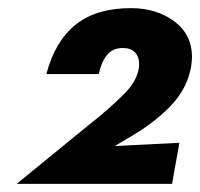

<svg xmlns="http://www.w3.org/2000/svg" viewBox="-20 -737 492 472"><path d="M403 -285 421 -386 262 -378 306 -404Q366 -440 403.5 -481Q441 -522 450 -574Q452 -590 452 -597Q452 -652 408.5 -684.5Q365 -717 302 -717Q216 -717 165.5 -676Q115 -635 94 -555H223Q228 -582 242 -600.5Q256 -619 282 -619Q301 -619 311.5 -608.5Q322 -598 322 -580Q322 -544 287 -508Q252 -472 196 -428L21 -285Z"/></svg>

Font: Geom Black
Style: Bold Italic
Weight: 900
Italic angle: -10°
Version: Version 1.102